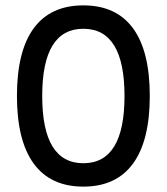

<svg xmlns="http://www.w3.org/2000/svg" viewBox="-20 -682 620 714"><path d="M290 12Q168 12 105.5 -73.5Q43 -159 43 -325Q43 -492 105.5 -577Q168 -662 290 -662Q412 -662 474.5 -577Q537 -492 537 -325Q537 -159 474.5 -73.5Q412 12 290 12ZM290 -75Q443 -75 443 -325Q443 -575 290 -575Q137 -575 137 -325Q137 -75 290 -75Z"/></svg>

Font: Sometype Mono Medium
Style: Regular
Weight: 500
Monospace: yes
Designer: Ryoichi Tsunekawa
Foundry: Dharma Type
Version: Version 1.000; ttfautohint (v1.8.3)